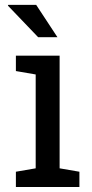

<svg xmlns="http://www.w3.org/2000/svg" viewBox="-20 -752 368 772"><path d="M11.7 0ZM43.9 -466.3V-528.3H219.7V-75.2L299.3 -61.5V0H43.9V-61.5L123.5 -75.2V-452.6ZM210.9 -602.5H133.3L11.7 -729.5L13.2 -732.4H125.5Z"/></svg>

Font: TypoPRO Roboto Slab
Style: Regular
Weight: 400
Designer: Google
Version: Version 1.100263; 2013; ttfautohint (v0.94.20-1c74) -l 8 -r 